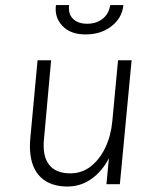

<svg xmlns="http://www.w3.org/2000/svg" viewBox="-20 -706 575 736"><path d="M238.5 9Q189 9 155.2 -11.8Q121.5 -32.5 106.2 -73.2Q91 -114 96 -174L124 -475H176L149 -177Q141.5 -110 167.2 -75.8Q193 -41.5 249.5 -41.5Q294.5 -41.5 328.8 -68.8Q363 -96 384.2 -141.2Q405.5 -186.5 410.5 -241L432.5 -475H484.5L439.5 0H388L397.5 -99.5Q371 -48.5 330 -19.8Q289 9 238.5 9ZM308 -574Q250 -574 219 -607Q188 -640 194.5 -686.5H245Q240.5 -653 259.8 -634Q279 -615 314 -615Q349.5 -615 373.5 -634Q397.5 -653 402.5 -686.5H453Q448.5 -638 408 -606Q367.5 -574 308 -574Z"/></svg>

Font: Karla Light
Style: Italic
Weight: 300
Italic angle: -8°
Designer: Jonathan Pinhorn
Version: Version 2.004;gftools[0.9.33]